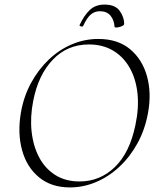

<svg xmlns="http://www.w3.org/2000/svg" viewBox="-20 -806 690 838"><path d="M285 12Q204 12 150.5 -32Q97 -76 76.5 -150Q56 -224 71 -313Q83 -384 115 -443Q147 -502 192.5 -545.5Q238 -589 293.5 -612.5Q349 -636 409 -636Q494 -636 547.5 -591.5Q601 -547 621.5 -473.5Q642 -400 626 -313Q613 -241 580.5 -181.5Q548 -122 501.5 -78.5Q455 -35 399.5 -11.5Q344 12 285 12ZM327 -14Q416 -14 481 -76.5Q546 -139 571 -260Q587 -335 580 -399Q573 -463 545.5 -511Q518 -559 473 -585.5Q428 -612 368 -612Q274 -612 210.5 -545.5Q147 -479 125 -366Q111 -295 118 -231.5Q125 -168 151 -119Q177 -70 221.5 -42Q266 -14 327 -14ZM480 -689Q478 -719 462 -738Q446 -757 416 -757Q393 -757 376 -742.5Q359 -728 343 -693Q340 -688 333 -691Q326 -694 327 -696Q347 -739 372 -762.5Q397 -786 436 -786Q483 -786 502.5 -758.5Q522 -731 522 -702Q522 -697 515.5 -693.5Q509 -690 501 -688Q493 -686 486.5 -686Q480 -686 480 -689Z"/></svg>

Font: Cormorant Light Light
Style: Italic
Weight: 300
Italic angle: -10°
Version: Version 4.000